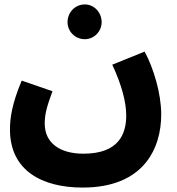

<svg xmlns="http://www.w3.org/2000/svg" viewBox="-20 -616 800 867"><path d="M363 -439C405 -439 439 -474 439 -516C439 -560 405 -596 363 -596C319 -596 285 -560 285 -516C285 -474 319 -439 363 -439ZM25 -31C25 155 171 231 353 231C631 231 708 52 708 -99C708 -194 673 -310 633 -383L487 -324C531 -229 550 -153 550 -94C550 -11 516 78 357 78C249 78 182 29 182 -58C182 -100 191 -134 217 -204L78 -252C33 -145 25 -81 25 -31Z"/></svg>

Font: Noto Sans Arabic UI Extra
Style: Regular
Weight: 800
Designer: Nadine Chahine - Monotype Design Team
Foundry: Monotype Imaging Inc.
Version: Version 1.900